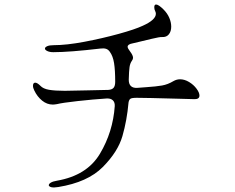

<svg xmlns="http://www.w3.org/2000/svg" viewBox="-20 -819 1040 850"><path d="M219 11Q208 11 202 8Q196 5 196 1Q196 -5 205 -10.5Q214 -16 232 -19Q365 -42 422.5 -138.5Q480 -235 488 -349Q489 -366 479.5 -375Q470 -384 452 -383Q391 -379 323.5 -371.5Q256 -364 232 -358Q220 -356 214 -356Q188 -356 166.5 -373.5Q145 -391 132 -418Q126 -430 126 -439Q126 -453 136 -453Q145 -453 159 -439Q171 -426 197 -421.5Q223 -417 267 -417L369 -419Q385 -419 459 -421Q476 -422 483 -430.5Q490 -439 490 -457Q490 -508 485 -539.5Q480 -571 466 -590Q459 -600 449 -603Q439 -606 424 -604Q287 -588 216 -588Q200 -588 189.5 -593Q179 -598 179 -604Q179 -610 189 -614.5Q199 -619 218 -619Q274 -619 353.5 -634Q433 -649 505.5 -669Q578 -689 612 -705Q670 -731 670 -758Q670 -764 667 -770Q663 -777 663 -787Q663 -799 671 -799Q682 -799 704 -777Q721 -760 729.5 -740Q738 -720 738 -701Q738 -680 727.5 -667Q717 -654 698 -655Q688 -656 651 -647Q614 -638 601 -635L567 -627Q545 -623 545 -612Q545 -605 556 -591Q569 -574 569 -563Q569 -557 564 -550Q556 -539 553.5 -522Q551 -505 550 -466Q550 -447 559.5 -438Q569 -429 587 -430L627 -433Q672 -436 697.5 -440.5Q723 -445 748 -460Q762 -468 777 -468Q797 -468 817 -456Q837 -444 850 -426.5Q863 -409 863 -396Q863 -380 842 -380Q823 -380 767 -382Q624 -386 585 -386Q563 -386 557 -381.5Q551 -377 549 -365Q542 -286 522 -216.5Q502 -147 435 -79.5Q368 -12 238 9Q224 11 219 11Z"/></svg>

Font: Hina Mincho
Style: Regular
Weight: 400
Designer: satsuyako
Foundry: satsuyako
Version: Version 1.100